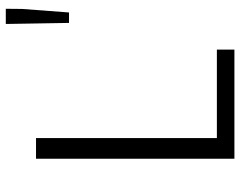

<svg xmlns="http://www.w3.org/2000/svg" viewBox="-100 -696 797 636"><g transform="rotate(-90 298.0 -378.5)"><path d="M89.8 0V-657.2H158.2V-58.1H451.2V0ZM539.6 -547.9 536.1 -757.3H586.4L585.9 -703.6L574.2 -547.9Z"/></g></svg>

Font: Varta Light Light
Style: Regular
Weight: 300
Version: Version 1.004